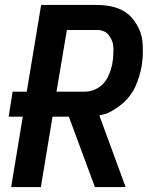

<svg xmlns="http://www.w3.org/2000/svg" viewBox="-20 -755 640 775"><path d="M25 0 72 -284H15L31 -385H88L146 -735H370Q388 -735 406 -733Q424 -731 440.5 -726.5Q457 -722 472.5 -714Q488 -706 500 -695.5Q512 -685 522 -671Q532 -657 539.5 -642Q547 -627 551 -610Q555 -593 556 -575.5Q557 -558 556.5 -537Q556 -516 554 -505L552 -489Q548 -468 542 -447.5Q536 -427 527 -407Q518 -387 504.5 -369Q491 -351 474 -336.5Q457 -322 434 -308.5Q411 -295 397 -293L381 -289L487 0H363L258 -284H192L145 0ZM208 -385H323Q337 -385 350.5 -389Q364 -393 376.5 -400.5Q389 -408 398.5 -419Q408 -430 414.5 -442.5Q421 -455 426 -470.5Q431 -486 433 -495L434 -505Q436 -513 436.5 -521.5Q437 -530 437.5 -538.5Q438 -547 438 -555Q438 -563 437 -571Q436 -579 433.5 -586.5Q431 -594 427 -601Q423 -608 418.5 -614Q414 -620 408 -624Q402 -628 392.5 -631Q383 -634 378 -634H250Z"/></svg>

Font: Iosevka Aile Oblique
Style: Bold
Weight: 700
Italic angle: -9°
Designer: Belleve Invis
Foundry: Belleve Invis
Version: Version 31.1.0; ttfautohint (v1.8.4)